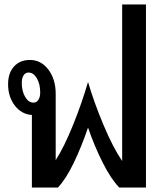

<svg xmlns="http://www.w3.org/2000/svg" viewBox="-20 -835 749 855"><path d="M630 -815V0H511Q474 -38 437 -111.5Q400 -185 372 -267Q344 -184 309 -111Q274 -38 238 0H122V-323Q76 -326 46 -365Q16 -404 16 -460Q16 -510 42.5 -539Q69 -568 113 -568Q163 -568 195.5 -525Q228 -482 228 -417V-122Q265 -179 304.5 -276.5Q344 -374 372 -470Q398 -381 440.5 -279.5Q483 -178 524 -118V-815ZM129 -378Q143 -378 151 -390.5Q159 -403 159 -423Q159 -461 144 -486.5Q129 -512 107 -512Q93 -512 85 -499.5Q77 -487 77 -466Q77 -429 92 -403.5Q107 -378 129 -378Z"/></svg>

Font: KoHo SemiBold
Style: Regular
Weight: 600
Designer: Cadson Demak & Katatrad Team
Foundry: Cadson Demak Co.,Ltd.
Version: Version 1.000; ttfautohint (v1.6)